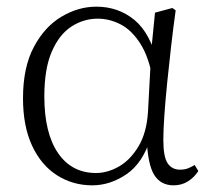

<svg xmlns="http://www.w3.org/2000/svg" viewBox="-20 -542 639 576"><path d="M257 14Q198 14 150.5 -16.5Q103 -47 76 -105.5Q49 -164 49 -247Q49 -340 81.5 -401Q114 -462 164.5 -492Q215 -522 269 -522Q335 -522 383.5 -482Q432 -442 454 -349H462L440 -296Q428 -368 402 -409.5Q376 -451 342.5 -468.5Q309 -486 273 -486Q231 -486 194.5 -462.5Q158 -439 135.5 -387.5Q113 -336 113 -253Q113 -143 154 -83Q195 -23 268 -23Q302 -23 336 -42Q370 -61 395 -102Q420 -143 424 -207L434 -393L445 -504L497 -518L507 -511Q500 -461 493.5 -404.5Q487 -348 481.5 -293.5Q476 -239 473 -194.5Q470 -150 470 -123Q470 -71 483 -52Q496 -33 520 -33Q534 -33 544 -37Q554 -41 564 -47L575 -29Q563 -10 544 2Q525 14 501 14Q462 14 442.5 -17.5Q423 -49 420 -128H432Q408 -52 359 -19Q310 14 257 14Z"/></svg>

Font: Early Summer Mincho VF
Style: Regular
Weight: 250
Designer: GuiWonder
Version: Version 1.002